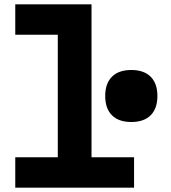

<svg xmlns="http://www.w3.org/2000/svg" viewBox="-20 -868 790 888"><path d="M403.3 -848V-140.8H600V0H50.6V-140.8H247.3V-707.2H50.6V-848ZM466.6 -424Q466.6 -482.1 497.9 -513.2Q529.1 -544.3 587.3 -544.3Q645.5 -544.3 676.7 -513.2Q708 -482.1 708 -424Q708 -365.9 676.7 -334.8Q645.5 -303.7 587.3 -303.7Q529.1 -303.7 497.9 -334.8Q466.6 -365.9 466.6 -424Z"/></svg>

Font: Martian Mono sWd Rg
Style: Regular
Weight: 400
Width: 6
Monospace: yes
Designer: Roman Shamin
Foundry: Evil Martians
Version: Version 1.000